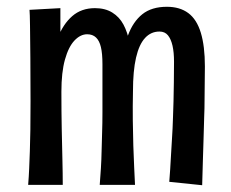

<svg xmlns="http://www.w3.org/2000/svg" viewBox="-20 -546 682 566"><path d="M274 -1Q276 -26 277.5 -50.5Q279 -75 279.5 -100.5Q280 -126 281 -154.5Q282 -183 282 -214Q282 -240 282 -263Q282 -286 282 -309Q282 -332 282 -357Q282 -388 277.5 -407Q273 -426 263 -435.5Q253 -445 237 -445Q217 -445 199.5 -426.5Q182 -408 171.5 -370.5Q161 -333 161 -276L121 -230Q121 -289 128 -341.5Q135 -394 150.5 -434.5Q166 -475 193 -498.5Q220 -522 260 -522Q290 -522 311 -509Q332 -496 344 -473.5Q356 -451 362 -420Q368 -389 370 -352.5Q372 -316 372 -277Q371 -231 371.5 -191Q372 -151 373 -117Q374 -83 375.5 -53.5Q377 -24 378 -1ZM63 -1Q65 -25 66 -49Q67 -73 68 -100.5Q69 -128 69.5 -163.5Q70 -199 70 -247Q70 -317 69.5 -374.5Q69 -432 68.5 -469.5Q68 -507 67 -517L158 -522Q158 -504 158 -468Q158 -432 158.5 -383Q159 -334 161 -276Q161 -216 162 -165.5Q163 -115 164 -74.5Q165 -34 165 -1ZM576 0 479 -10Q482 -48 483.5 -78Q485 -108 487 -137Q489 -166 490 -201Q491 -222 491.5 -247.5Q492 -273 492.5 -303Q493 -333 493 -364Q493 -392 488.5 -411.5Q484 -431 475 -442Q466 -453 450 -453Q425 -453 407.5 -434Q390 -415 381 -376Q372 -337 372 -277L331 -219Q330 -287 336 -343.5Q342 -400 357 -441Q372 -482 399.5 -504Q427 -526 472 -526Q510 -526 535 -507.5Q560 -489 572 -449.5Q584 -410 584 -350Q584 -327 583.5 -300.5Q583 -274 583 -249.5Q583 -225 582 -204Q581 -167 580 -134.5Q579 -102 578 -70Q577 -38 576 0Z"/></svg>

Font: Truculenta SemiBold
Style: Regular
Weight: 600
Version: Version 1.002